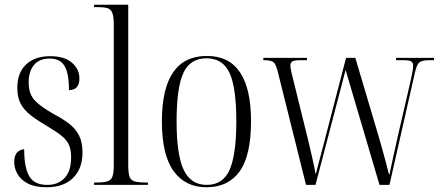

<svg xmlns="http://www.w3.org/2000/svg" viewBox="-20 -780 1857 810"><path d="M177 10Q128 10 98 -5.5Q68 -21 54 -45.5Q40 -70 40 -96Q40 -125 53 -137.5Q66 -150 82 -150Q82 -73 103.5 -36.5Q125 0 179 0Q226 0 253 -29.5Q280 -59 280 -117Q280 -148 271 -168.5Q262 -189 240.5 -206.5Q219 -224 182 -246Q139 -271 110.5 -293Q82 -315 67.5 -342Q53 -369 53 -410Q53 -473 90 -508Q127 -543 192 -543Q252 -543 283.5 -515.5Q315 -488 315 -449Q315 -400 271 -400Q271 -471 252 -502Q233 -533 190 -533Q146 -533 123.5 -506Q101 -479 101 -432Q101 -383 127.5 -355.5Q154 -328 210 -297Q246 -278 272.5 -257.5Q299 -237 313.5 -208.5Q328 -180 328 -137Q328 -68 288 -29Q248 10 177 10Z M377 0V-10H386Q418 -10 433.5 -15Q449 -20 454.5 -35.5Q460 -51 460 -84V-675Q460 -709 454 -725Q448 -741 433.5 -745.5Q419 -750 393 -750H377V-760H521V-85Q521 -52 526 -36Q531 -20 547 -15Q563 -10 595 -10H604V0Z M851 10Q762 10 712.5 -58Q663 -126 663 -268Q663 -544 853 -544Q1039 -544 1039 -268Q1039 -124 991 -57Q943 10 851 10ZM852 0Q921 0 949 -64.5Q977 -129 977 -268Q977 -410 948.5 -472Q920 -534 851 -534Q782 -534 753.5 -472Q725 -410 725 -268Q725 -127 755 -63.5Q785 0 852 0Z M1153 -473Q1145 -508 1134.5 -517Q1124 -526 1096 -526H1091V-536H1275V-526H1247Q1221 -526 1213 -520.5Q1205 -515 1205 -504Q1205 -495 1209.5 -474.5Q1214 -454 1219 -436L1278 -197Q1288 -156 1297 -116Q1306 -76 1311 -48H1313Q1318 -66 1325 -94.5Q1332 -123 1340.5 -153Q1349 -183 1354 -205L1440 -536H1479L1574 -216Q1581 -193 1590 -160.5Q1599 -128 1607.5 -96.5Q1616 -65 1621 -44H1623Q1629 -72 1638.5 -116Q1648 -160 1658 -204L1712 -438Q1717 -460 1720 -476.5Q1723 -493 1723 -503Q1723 -515 1715.5 -520.5Q1708 -526 1682 -526H1651V-536H1811V-526H1791Q1761 -526 1749.5 -517Q1738 -508 1730 -472L1623 0H1581L1438 -485L1311 0H1271Z"/></svg>

Font: Noto Serif Display Condensed Light
Style: Regular
Weight: 300
Width: 3
Designer: Monotype Design Team
Foundry: Monotype Imaging Inc.
Version: Version 2.009